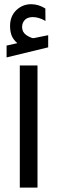

<svg xmlns="http://www.w3.org/2000/svg" viewBox="-20 -876 267 895"><path d="M61 -674.8Q43 -689.9 34.9 -708.7Q26.9 -727.5 26.9 -754.9Q26.9 -800.3 55.9 -828.4Q85 -856.4 125 -856.4Q142.6 -856.4 159.2 -851.3Q175.8 -846.2 191.4 -836.4L191.9 -778.3Q161.6 -796.4 131.8 -796.4Q118.7 -796.4 108.2 -791.7Q97.7 -787.1 90.3 -776.1Q83 -765.1 83 -748.5Q83.5 -737.8 87.6 -729.2Q91.8 -720.7 101.3 -713.4Q110.8 -706.1 126 -700.2Q128.9 -699.2 131.1 -698.7Q133.3 -698.2 135.7 -698.2Q136.2 -698.2 137 -698.2Q137.7 -698.2 138.2 -698.5Q138.7 -698.7 139.6 -698.7Q151.9 -701.2 174.3 -705.8Q196.8 -710.4 204.6 -711.9V-655.3L10.7 -608.4V-663.6ZM72.3 -570.7H154.8V-1.4H72.3Z"/></svg>

Font: Vazir WOL
Style: WOL
Weight: 400
Foundry: Based on Dejavu fonts, by Saber Rastikerdar
Version: Version 26.0.0